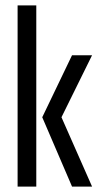

<svg xmlns="http://www.w3.org/2000/svg" viewBox="-20 -689 365 709"><path d="M320 -485 207 -256 320 0H246L136 -256L246 -485ZM45 0V-669H114V0Z"/></svg>

Font: Teko Light
Style: Regular
Weight: 300
Designer: Manushi Parikh, Jonny Pinhorn
Foundry: Indian Type Foundry
Version: Version 1.105;PS 1.0;hotconv 1.0.78;makeotf.lib2.5.61930; tt